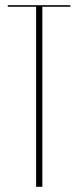

<svg xmlns="http://www.w3.org/2000/svg" viewBox="-20 -719 301 739"><path d="M251 -693H143V0H119V-693H10V-699H251Z"/></svg>

Font: Moniqa Thin Display
Style: Regular
Weight: 100
Designer: Rajesh Rajput
Foundry: Rajesh Rajput
Version: Version 1.000